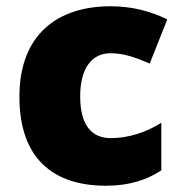

<svg xmlns="http://www.w3.org/2000/svg" viewBox="-20 -676 579 613"><path d="M318 -83C394 -83 449 -102 495 -132V-284C446 -253 389 -235 334 -235C276 -235 236 -272 236 -368C236 -461 275 -506 333 -506C375 -506 412 -493 458 -473L514 -614C462 -640 401 -656 333 -656C166 -656 42 -568 42 -367C42 -170 150 -83 318 -83Z"/></svg>

Font: Noto Sans Telugu UI Black
Style: Regular
Weight: 900
Designer: Jelle Bosma - Monotype Design Team
Foundry: Monotype Imaging Inc.
Version: Version 2.005